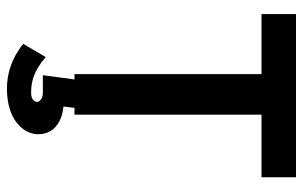

<svg xmlns="http://www.w3.org/2000/svg" viewBox="-176 -486 853 540"><g transform="rotate(90 250.0 -216.5)"><path d="M20 -526H189V0H204L192 89H241C258 89 267 98 267 105C267 112 261 122 242 122C208 122 180 114 141 81L104 144C144 177 188 190 230 190C317 190 358 144 358 102C358 63 330 36 280 31L284 0H303V-526H479V-623H20Z"/></g></svg>

Font: Inconsolata
Style: Bold
Weight: 700
Monospace: yes
Designer: Raph Levien, Kirill Tkachev(cyreal.org)
Foundry: Raph Levien, Kirill Tkachev(cyreal.org)
Version: Version 1.014